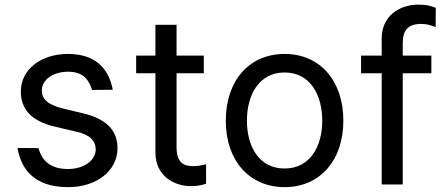

<svg xmlns="http://www.w3.org/2000/svg" viewBox="-20 -781 1887 813"><path d="M370 -400.2 457.4 -400.9C439.3 -500 374.6 -552.6 268.1 -552.6C153.8 -552.6 68.2 -487.2 68.2 -393.8C68.2 -318.2 113.3 -267.4 214.1 -244.3L305 -223C359.7 -210.6 385.3 -185 385.3 -148.1C385.3 -102.6 336.6 -65.3 267.4 -65.3C201 -65.3 158.7 -94.5 143.1 -153.8L54 -154.5C74.6 -35.9 155.5 11.4 268.8 11.4C389.9 11.4 477.3 -58.2 477.6 -153.4C477.3 -229.8 429.7 -277.7 331.7 -301.1L248.9 -321C185.7 -336.6 157.3 -358 157.3 -398.4C157.3 -444.2 206 -477.3 268.5 -477.3C335.9 -477.3 357.2 -439.3 370 -400.2Z M843 -545.5H727.6V-676.1H638.1V-545.5H556.5V-470.9H638.1V-134.6C638.1 -38.7 714.5 7.5 788.7 7.1C820.7 7.1 840.9 1.1 852.6 -3.2V-85.2C834.5 -81 816.4 -77.4 798.3 -77.4C761.7 -77.4 727.6 -88.8 727.6 -157.3V-470.9H843Z M1185 11.4C1334.2 11.4 1433.9 -100.9 1433.9 -269.9C1433.9 -440.3 1334.2 -552.6 1185 -552.6C1035.9 -552.6 936.1 -440.3 936.1 -269.9C936.1 -100.9 1035.9 11.4 1185 11.4ZM1025.6 -269.9C1025.6 -378.2 1076 -474.1 1185 -474.1C1294 -474.1 1344.5 -378.2 1344.5 -269.9C1344.5 -161.9 1294 -67.5 1185 -67.5C1076 -67.5 1025.6 -161.9 1025.6 -269.9Z M1806.5 -545.5H1685.4V-599.4C1685.4 -652 1707.7 -679.7 1762.1 -679.7C1785.9 -679.7 1800.8 -675.4 1824.6 -666.5L1825.3 -747.9C1801.1 -757.5 1782.3 -761.4 1751.8 -761.4C1671.5 -761.4 1596.2 -713.4 1596.2 -617.9V-545.5H1508.9V-470.9H1596.2V0H1685.4V-470.9H1806.5Z"/></svg>

Font: Margiela Sans Text
Style: Regular
Weight: 400
Designer: Stefan Endress, Andreas Faust
Version: Version 1.100;FEAKit 1.0